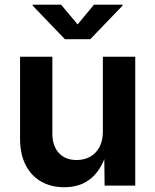

<svg xmlns="http://www.w3.org/2000/svg" viewBox="-20 -786 658 813"><path d="M252.4 6.8Q195.8 6.8 153.6 -17.6Q111.3 -42 88.1 -88.1Q64.9 -134.3 64.9 -198.7V-545.9H201.7V-221.2Q201.7 -168.5 229 -138.4Q256.3 -108.4 304.7 -108.4Q336.9 -108.4 362.1 -122.6Q387.2 -136.7 401.4 -163.6Q415.5 -190.4 415.5 -228V-545.9H552.7V0H422.9L421.4 -135.7H430.2Q408.2 -65.4 363.8 -29.3Q319.3 6.8 252.4 6.8ZM238.8 -766.1 308.6 -682.6 377.9 -766.1H499V-762.2L362.3 -620.1H254.9L118.2 -762.2V-766.1Z"/></svg>

Font: Inter Cardless
Style: Bold
Weight: 700
Designer: Rasmus Andersson
Foundry: rsms
Version: Version 4.001;git-9221beed3